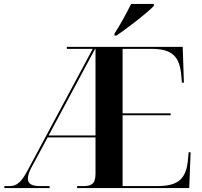

<svg xmlns="http://www.w3.org/2000/svg" viewBox="-20 -951 1020 971"><path d="M559 -781V-771H569C628 -811 725 -886 758 -921V-931H643C621 -886 587 -824 559 -781ZM2 0H231V-10H182C142 -10 121 -21 121 -47C121 -60 126 -80 138 -102L221 -256H463V-73C463 -20 442 -10 401 -10H370V0H937L944 -181H934L931 -148C923 -46 882 -10 775 -10H600V-368H843V-378H600V-704H744C849 -704 889 -668 897 -567L900 -533H910L904 -714H318V-704H449L119 -88C89 -32 66 -10 30 -10H2ZM226 -266 461 -704H463V-266Z"/></svg>

Font: Noto Serif Display SemiBold
Style: Regular
Weight: 600
Designer: Monotype Design Team
Foundry: Monotype Imaging Inc.
Version: Version 2.009